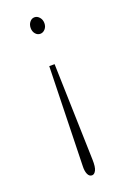

<svg xmlns="http://www.w3.org/2000/svg" viewBox="-134 -647 519 776"><g transform="rotate(-20 125.0 -259.0)"><path d="M121 -599Q133 -599 142 -588.5Q151 -578 151 -563Q151 -548 142 -538Q133 -528 121 -528Q109 -528 100.5 -538Q92 -548 92 -563Q92 -578 100.5 -588.5Q109 -599 121 -599ZM110 -393H133L145 22Q146 54 139 67.5Q132 81 122 81Q110 81 104 67.5Q98 54 99 32Z"/></g></svg>

Font: Inconsolata UltraCondensed Light
Style: Regular
Weight: 300
Width: 1
Monospace: yes
Designer: Raph Levien, Cyreal, Brenton Simpson
Foundry: Raph Levien, Cyreal, Google
Version: Version 3.001; ttfautohint (v1.8.2.53-6de2)